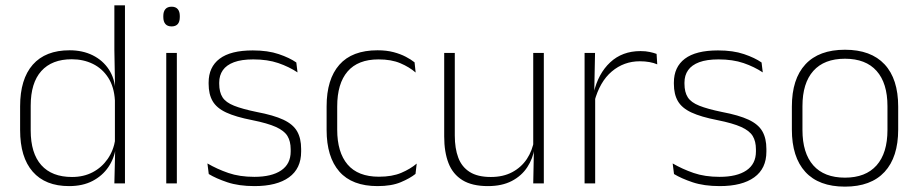

<svg xmlns="http://www.w3.org/2000/svg" viewBox="-20 -684 3424 716"><path d="M237.5 10Q149 10 102 -43.8Q55 -97.5 55 -199V-287.5Q55 -389 102.2 -442.8Q149.5 -496.5 239.5 -496.5Q288 -496.5 325.8 -477.8Q363.5 -459 385.8 -425.2Q408 -391.5 410.5 -345.5H423.5L408.5 -309.5Q405.5 -360.5 383.5 -394.5Q361.5 -428.5 326.2 -445.8Q291 -463 247.5 -463Q173.5 -463 134 -419Q94.5 -375 94.5 -290V-197.5Q94.5 -112.5 134 -68.2Q173.5 -24 248.5 -24Q292 -24 325.8 -41.8Q359.5 -59.5 381.5 -91.2Q403.5 -123 410 -164.5L423 -132.5H411.5Q406 -93 384 -60.8Q362 -28.5 325.2 -9.2Q288.5 10 237.5 10ZM406.5 0 409.5 -126.5 408.5 -140V-347L409 -359L406.5 -497.5V-664H446V0Z M600 0V-486.5H639.5V0ZM620 -585.5Q604.5 -585.5 596.8 -594.5Q589 -603.5 589 -620.5V-624.5Q589 -641 596.8 -650Q604.5 -659 620 -659Q635 -659 642.8 -650Q650.5 -641 650.5 -624.5V-620.5Q650.5 -603 642.8 -594.2Q635 -585.5 620 -585.5Z M929 10Q870.5 10 828 -4.2Q785.5 -18.5 758.5 -35L753.5 -74.5Q789.5 -53.5 831.5 -39Q873.5 -24.5 928.5 -24.5Q993 -24.5 1028.5 -48.5Q1064 -72.5 1064 -119V-127Q1064 -157 1052 -176.8Q1040 -196.5 1009 -210.5Q978 -224.5 920.5 -236Q859 -248 823.5 -264.5Q788 -281 773 -306.8Q758 -332.5 758 -371.5V-376Q758 -434 799 -465Q840 -496 922.5 -496Q979 -496 1019.5 -482.2Q1060 -468.5 1085 -451L1089.5 -414Q1058 -435 1017.8 -448.8Q977.5 -462.5 924.5 -462.5Q880.5 -462.5 852.5 -452Q824.5 -441.5 811 -422.2Q797.5 -403 797.5 -376V-371.5Q797.5 -340.5 809.8 -321.2Q822 -302 852.8 -289.8Q883.5 -277.5 937 -266.5Q1000.5 -254.5 1036.8 -237.5Q1073 -220.5 1088 -194.2Q1103 -168 1103 -128.5V-118.5Q1103 -55.5 1057.8 -22.8Q1012.5 10 929 10Z M1388 10Q1293 10 1245.5 -44.2Q1198 -98.5 1198 -199.5V-287.5Q1198 -388.5 1245.5 -442.5Q1293 -496.5 1388 -496.5Q1421.5 -496.5 1447.8 -489.5Q1474 -482.5 1493.5 -472.2Q1513 -462 1526 -451.5L1530 -413.5Q1506.5 -434 1473 -448.2Q1439.5 -462.5 1391.5 -462.5Q1315 -462.5 1276.2 -417.5Q1237.5 -372.5 1237.5 -287V-200.5Q1237.5 -116 1276.2 -70.5Q1315 -25 1393 -25Q1442.5 -25 1476.5 -39.5Q1510.5 -54 1534 -74L1529.5 -35.5Q1509 -19 1474.5 -4.5Q1440 10 1388 10Z M1676 -486.5V-178.5Q1676 -130.5 1689 -96Q1702 -61.5 1731.5 -42.8Q1761 -24 1810.5 -24Q1856.5 -24 1890.2 -42Q1924 -60 1944.8 -91.2Q1965.5 -122.5 1972 -162.5L1983 -130.5H1973Q1967.5 -93 1946.5 -60.8Q1925.5 -28.5 1888.8 -9.2Q1852 10 1799.5 10Q1740.5 10 1704.5 -12.2Q1668.5 -34.5 1652.5 -75.8Q1636.5 -117 1636.5 -175V-486.5ZM2008 -486.5V0H1968.5L1971 -123.5L1968.5 -125.5V-486.5Z M2196.5 -305 2183.5 -334 2194 -337.5Q2210.5 -409.5 2255.5 -451.5Q2300.5 -493.5 2368.5 -493.5Q2388 -493.5 2403 -490.2Q2418 -487 2428.5 -483L2431 -444Q2418.5 -449.5 2402 -452.5Q2385.5 -455.5 2366 -455.5Q2306.5 -455.5 2261.5 -417.5Q2216.5 -379.5 2196.5 -305ZM2160 0V-486.5H2199L2196 -338L2199.5 -334.5V0Z M2664 10Q2605.5 10 2563 -4.2Q2520.5 -18.5 2493.5 -35L2488.5 -74.5Q2524.5 -53.5 2566.5 -39Q2608.5 -24.5 2663.5 -24.5Q2728 -24.5 2763.5 -48.5Q2799 -72.5 2799 -119V-127Q2799 -157 2787 -176.8Q2775 -196.5 2744 -210.5Q2713 -224.5 2655.5 -236Q2594 -248 2558.5 -264.5Q2523 -281 2508 -306.8Q2493 -332.5 2493 -371.5V-376Q2493 -434 2534 -465Q2575 -496 2657.5 -496Q2714 -496 2754.5 -482.2Q2795 -468.5 2820 -451L2824.5 -414Q2793 -435 2752.8 -448.8Q2712.5 -462.5 2659.5 -462.5Q2615.5 -462.5 2587.5 -452Q2559.5 -441.5 2546 -422.2Q2532.5 -403 2532.5 -376V-371.5Q2532.5 -340.5 2544.8 -321.2Q2557 -302 2587.8 -289.8Q2618.5 -277.5 2672 -266.5Q2735.5 -254.5 2771.8 -237.5Q2808 -220.5 2823 -194.2Q2838 -168 2838 -128.5V-118.5Q2838 -55.5 2792.8 -22.8Q2747.5 10 2664 10Z M3131 12Q3033.5 12 2983.2 -43Q2933 -98 2933 -201V-286.5Q2933 -389.5 2983.5 -444Q3034 -498.5 3131 -498.5Q3228 -498.5 3278.8 -444Q3329.5 -389.5 3329.5 -286.5V-201Q3329.5 -98 3278.8 -43Q3228 12 3131 12ZM3131 -21.5Q3208 -21.5 3248.8 -67.2Q3289.5 -113 3289.5 -199.5V-288Q3289.5 -374 3249 -419.5Q3208.5 -465 3131 -465Q3053.5 -465 3013 -419.5Q2972.5 -374 2972.5 -288V-199.5Q2972.5 -113 3013 -67.2Q3053.5 -21.5 3131 -21.5Z"/></svg>

Font: Anek Telugu Medium ExtraLight
Style: Regular
Weight: 250
Version: Version 1.003